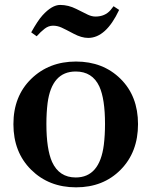

<svg xmlns="http://www.w3.org/2000/svg" viewBox="-20 -761 623 790"><path d="M35.2 -250Q35.2 -365.2 108.4 -436.5Q181.6 -507.8 292.7 -507.8Q403.8 -507.8 475.8 -436.8Q547.9 -365.7 547.9 -250.2Q547.9 -134.8 476.3 -62.5Q404.8 9.8 293 9.8Q181.2 9.8 108.2 -62.5Q35.2 -134.8 35.2 -250ZM291.5 -30.8Q390.1 -30.8 407.2 -165Q412.1 -205.1 412.1 -251Q412.1 -354 388.7 -405.3Q359.9 -466.8 291.5 -466.8Q192.9 -466.8 175.8 -336.9Q170.9 -297.4 170.9 -251Q170.9 -147.5 194.3 -94.7Q223.6 -30.8 291.5 -30.8ZM470.2 -720.2Q416 -605 342.8 -605Q315.4 -605 283 -622.3Q250.5 -639.6 233.4 -647.5Q216.3 -655.3 198.2 -655.3Q180.2 -655.3 164.3 -643.3Q148.4 -631.3 130.9 -611.8L108.4 -627.9Q135.7 -676.8 154.8 -697.8Q193.8 -740.7 227.5 -740.7Q261.2 -740.7 293.5 -724.4Q325.7 -708 341.8 -700.4Q357.9 -692.9 373 -692.9Q411.6 -692.9 434.6 -719.2Q441.4 -727.1 447.3 -735.4Z"/></svg>

Font: Cantata One
Style: Regular
Weight: 400
Designer: Joana Maria Correia da Silva
Foundry: Joana Maria Correia da Silva
Version: Version 1.002